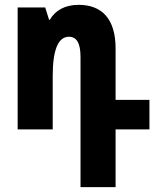

<svg xmlns="http://www.w3.org/2000/svg" viewBox="-20 -535 643 794"><path d="M313 239H458V0H598V-122H458V-335C458 -455 403 -515 305 -515C249 -515 208 -492 186 -453H183L167 -504H53V0H198V-221C198 -330 221 -383 265 -383C298 -383 313 -355 313 -299Z"/></svg>

Font: Noto Sans Armenian ExtraCondensed ExtraBold
Style: Regular
Weight: 800
Width: 2
Designer: Monotype Design Team
Foundry: Monotype Imaging Inc.
Version: Version 2.008